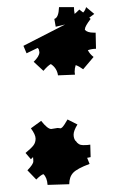

<svg xmlns="http://www.w3.org/2000/svg" viewBox="-20 -605 352 540"><path d="M189.9 -402.8 190.9 -395 143.1 -393.1Q140.1 -413.6 123 -424.8Q115.7 -421.4 102.1 -405.8L74.7 -431.2Q90.8 -446.8 90.8 -458Q90.8 -460 88.9 -465.8H89.8L85.9 -470.2L54.7 -455.1L45.9 -476.1L163.1 -536.1L136.7 -529.8L132.8 -551.8Q145 -555.2 146 -585H188Q188 -575.7 189.9 -565.9Q193.8 -568.8 203.1 -578.1L213.9 -569.8Q219.7 -575.7 222.2 -585L245.1 -565.9L231 -555.2L234.9 -551.8Q218.8 -530.8 218.8 -522.9V-521Q225.6 -513.2 243.2 -513.2H249L250 -467.8Q238.8 -467.8 227.1 -463.9Q232.4 -453.1 243.2 -444.8L213.9 -410.2Q202.6 -418.5 192.9 -421.9Q189.9 -413.1 189.9 -402.8ZM192.9 -209Q200.2 -196.8 213.6 -196.8Q227.1 -196.8 233.9 -198.2L234.9 -163.1Q227.1 -161.1 225.1 -161.1L231.9 -144Q196.8 -130.9 185.8 -119.1Q174.8 -107.4 174.8 -86.9L113.8 -85Q112.3 -106 102.1 -115.2Q95.2 -113.3 82 -100.1L57.1 -126Q73.7 -143.1 73.7 -151.1Q73.7 -159.2 72.8 -162.1L73.7 -161.1L72.8 -163.1L66.9 -157.2L51.8 -174.8Q68.4 -188.5 74.2 -196.3Q80.1 -204.1 80.1 -215.1Q80.1 -226.1 66.9 -244.1L95.7 -265.1Q113.8 -242.2 124 -242.2L142.1 -245.1L150.9 -244.1Q151.4 -244.6 152.6 -245.1Q153.8 -245.6 155.3 -247.1Q160.2 -252 169.9 -269L197.8 -254.9Q187 -237.3 187 -226.3Q187 -215.3 192.9 -208Z"/></svg>

Font: Eater Caps
Style: Regular
Weight: 400
Version: Version 001.002